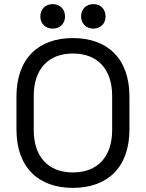

<svg xmlns="http://www.w3.org/2000/svg" viewBox="-20 -899 709 933"><path d="M334 14C502 14 609 -85 609 -270V-430C609 -615 502 -714 334 -714C167 -714 60 -615 60 -430V-270C60 -85 167 14 334 14ZM144 -267V-433C144 -562 214 -639 334 -639C455 -639 525 -562 525 -433V-267C525 -138 455 -61 334 -61C214 -61 144 -138 144 -267ZM176 -819C176 -784 201 -760 236 -760C271 -760 296 -784 296 -819C296 -855 271 -879 236 -879C201 -879 176 -855 176 -819ZM374 -819C374 -784 399 -760 434 -760C468 -760 493 -784 493 -819C493 -855 468 -879 434 -879C399 -879 374 -855 374 -819Z"/></svg>

Font: Meta Space
Style: Regular
Weight: 400
Designer: Meta Pool / Florian Karsten
Foundry: Meta Pool / Florian Karsten
Version: Version 2.000;Glyphs 3.1.1 (3137)